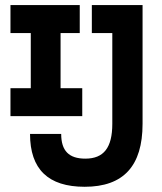

<svg xmlns="http://www.w3.org/2000/svg" viewBox="-20 -713 626 743"><path d="M307.6 9.8C458 9.8 531.7 -70.8 531.7 -233.9V-693.4H335.4V-585H414.6V-233.9C414.6 -141.1 381.3 -99.1 310.1 -99.1C246.6 -99.1 216.8 -129.4 216.8 -194.8H96.2C96.2 -58.1 166.5 9.8 307.6 9.8ZM20.5 -263.7H298.3V-371.6H214.4V-585H288.6V-693.4H20.5V-585H99.1V-371.6H20.5Z"/></svg>

Font: Cascadia Mono SemiBold
Style: Regular
Weight: 600
Monospace: yes
Designer: Aaron Bell
Foundry: Saja Typeworks
Version: Version 2404.023